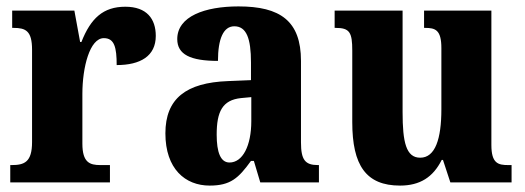

<svg xmlns="http://www.w3.org/2000/svg" viewBox="-20 -569 1639 599"><path d="M12 0H323V-54H293C260 -54 237 -62 237 -121V-276C237 -359 260 -450 304 -450C337 -450 344 -421 344 -366C418 -366 466 -394 466 -457C466 -510 438 -548 371 -548C302 -548 263 -512 234 -438H230L212 -536H18V-482H22C60 -482 80 -473 80 -414V-126C80 -63 56 -54 16 -54H12Z M634 10C699 10 724 -13 763 -67H772L792 0H975V-54H972C932 -54 919 -70 919 -125V-379C919 -504 854 -549 724 -549C619 -549 533 -518 533 -447C533 -399 574 -379 660 -379C660 -448 677 -487 711 -487C749 -487 763 -449 763 -374V-319L691 -316C561 -311 496 -262 496 -153C496 -42 558 10 634 10ZM696 -62C668 -62 656 -94 656 -149C656 -221 674 -257 732 -263L764 -266V-191C764 -114 737 -62 696 -62Z M1228 10C1290 10 1331 -16 1358 -70H1362L1385 0H1576V-54H1566C1534 -54 1513 -59 1513 -117V-536H1303V-482H1306C1338 -482 1357 -476 1357 -419V-228C1357 -136 1338 -77 1291 -77C1247 -77 1236 -125 1236 -219V-536H1024V-482H1027C1071 -482 1079 -468 1079 -411V-188C1079 -53 1122 10 1228 10Z"/></svg>

Font: Noto Serif Myanmar Condensed ExtraBold
Style: Regular
Weight: 800
Width: 3
Designer: Ben Mitchell and the Monotype Design Team
Foundry: Monotype Imaging Inc.
Version: Version 2.106